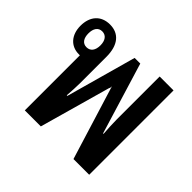

<svg xmlns="http://www.w3.org/2000/svg" viewBox="-136 -725 890 890"><g transform="rotate(45 308.5 -280.5)"><path d="M123 0H228L327 -352H329V-361L330 -363L442 0H545V-553H454V-271C454 -243 456 -212 458 -181H455L348 -532H311L215 -187H211C213 -216 215 -245 215 -271V-443C215 -520 180 -561 121 -561C62 -561 28 -521 28 -460C28 -400 63 -361 116 -361C119 -361 121 -361 123 -361ZM118 -409C92 -409 79 -430 79 -461C79 -492 92 -513 118 -513C144 -513 158 -492 158 -461C158 -429 144 -409 118 -409Z"/></g></svg>

Font: Noto Sans Thai Looped Condensed Medium
Style: Regular
Weight: 500
Width: 3
Designer: Sasikarn Vongin, Ben Mitchell
Foundry: The Fontpad Ltd
Version: Version 1.001